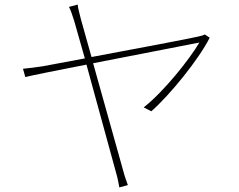

<svg xmlns="http://www.w3.org/2000/svg" viewBox="-20 -791 1040 835"><path d="M892 -627 871 -641C863 -637 851 -634 842 -632C814 -625 566 -578 378 -543L332 -707C325 -736 319 -755 318 -771L280 -761C287 -748 294 -728 303 -699L349 -537L167 -503C135 -498 111 -495 80 -492L90 -456C118 -463 228 -485 356 -510L485 -39C491 -19 496 6 499 24L536 14C529 -6 521 -28 516 -48L385 -516L847 -606C805 -534 693 -393 605 -324L638 -307C719 -378 844 -532 892 -627Z"/></svg>

Font: Harano Aji Gothic KR ExtraLight
Style: Regular
Weight: 250
Foundry: Masamichi Hosoda
Version: HaranoAjiGothicKR-ExtraLight version 20220220;ttx 4.29.1